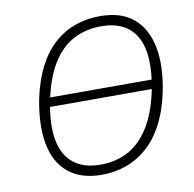

<svg xmlns="http://www.w3.org/2000/svg" viewBox="-80 -795 895 884"><g transform="rotate(-10 367.5 -352.5)"><path d="M136 -341 142 -384H659L652 -341ZM326 8Q229 8 170.5 -40.5Q112 -89 95.5 -177.5Q79 -266 102 -386Q120 -471 152 -533Q184 -595 228 -634.5Q272 -674 326 -693.5Q380 -713 443 -713Q542 -713 599.5 -664.5Q657 -616 674.5 -527.5Q692 -439 668 -319Q650 -234 617.5 -172Q585 -110 540.5 -70.5Q496 -31 442 -11.5Q388 8 326 8ZM329 -39Q400 -39 457 -69Q514 -99 555.5 -164Q597 -229 619 -332Q652 -498 605.5 -582Q559 -666 440 -666Q369 -666 311.5 -636Q254 -606 213.5 -541.5Q173 -477 151 -374Q117 -209 164 -124Q211 -39 329 -39Z"/></g></svg>

Font: Nunito Sans 7pt SemiCondensed ExtraLight
Style: Italic
Weight: 250
Width: 4
Italic angle: -9°
Designer: Vernon Adams
Foundry: Vernon Adams
Version: Version 3.101;gftools[0.9.27]